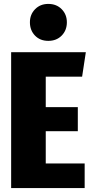

<svg xmlns="http://www.w3.org/2000/svg" viewBox="-20 -962 471 982"><path d="M400 -570H214V-414H378V-291H214V-126H413V0H37V-695H419ZM322 -848Q322 -807 295.5 -780Q269 -753 227 -753Q185 -753 159 -780Q133 -807 133 -848Q133 -888 159.5 -915Q186 -942 227 -942Q269 -942 295.5 -915Q322 -888 322 -848Z"/></svg>

Font: Fira Sans Compressed ExtraBold
Style: Regular
Weight: 800
Width: 1
Designer: bBox Type GmbH & Carrois Corporate GbR & Edenspiekermann AG
Foundry: bBox Type GmbH & Carrois Corporate GbR & Edenspiekermann AG
Version: Version 4.301